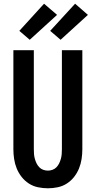

<svg xmlns="http://www.w3.org/2000/svg" viewBox="-20 -1005 515 1033"><path d="M238 8Q211 8 184.5 2.5Q158 -3 135.5 -17.5Q113 -32 96.5 -53Q80 -74 70 -98.5Q60 -123 56 -149.5Q52 -176 52 -202V-735H162V-202Q162 -189 163 -176Q164 -163 167.5 -150.5Q171 -138 176.5 -126.5Q182 -115 191 -105.5Q200 -96 212.5 -91.5Q225 -87 238 -87Q250 -87 262.5 -91.5Q275 -96 284 -105.5Q293 -115 298.5 -126.5Q304 -138 307.5 -150.5Q311 -163 312 -176Q313 -189 313 -202V-735H423V-202Q423 -176 419 -149.5Q415 -123 405 -98.5Q395 -74 378.5 -53Q362 -32 339.5 -17.5Q317 -3 290.5 2.5Q264 8 238 8ZM306 -791 250 -839 384 -985 453 -925ZM140 -791 84 -839 217 -985 287 -925Z"/></svg>

Font: Iosevka QP
Style: Bold
Weight: 700
Designer: Belleve Invis
Foundry: Belleve Invis
Version: Version 20.0.0; ttfautohint (v1.8.4)